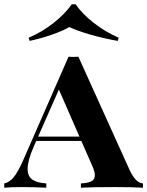

<svg xmlns="http://www.w3.org/2000/svg" viewBox="-31 -874 686 894"><path d="M0 0ZM522 -698.2 517.1 -683.6Q452.6 -694.8 390.6 -712.6Q328.6 -730.5 292 -748Q261.7 -730.5 210.7 -712.6Q159.7 -694.8 106.9 -683.6L102.1 -698.2Q164.6 -724.6 218 -766.8Q271.5 -809.1 303.2 -854H321.3Q351.6 -809.6 405.3 -767.6Q459 -725.6 522 -698.2ZM634.8 -20V0Q587.9 -2.9 503.4 -2.9Q396.5 -2.9 345.7 0V-20Q378.9 -21.5 394.8 -30Q410.6 -38.6 410.6 -58.1Q410.6 -75.7 397.5 -104L347.7 -217.8H137.7L126 -190.9Q97.7 -126.5 97.7 -87.9Q97.7 -53.2 119.6 -37.8Q141.6 -22.5 184.6 -20V0Q127.4 -2.9 69.8 -2.9Q16.6 -2.9 -11.2 0V-20Q13.7 -24.9 33.7 -50Q53.7 -75.2 76.7 -127.4L288.1 -609.9Q303.7 -608.9 311 -608.9Q319.3 -608.9 334 -609.9L571.8 -84Q600.6 -21.5 634.8 -20ZM243.2 -457 146.5 -237.8H338.9Z"/></svg>

Font: TypoPRO Playfair Display SC
Style: Bold
Weight: 700
Designer: Claus Eggers Sørensen
Foundry: Claus Eggers Sørensen
Version: Version 1.004;PS 001.004;hotconv 1.0.70;makeotf.lib2.5.58329